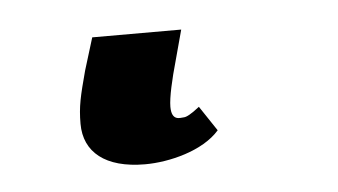

<svg xmlns="http://www.w3.org/2000/svg" viewBox="-28 41 405 230"><g transform="rotate(-5 174.5 156.5)"><path d="M139 235C168 235 209 225 229 202L209 172C199 180 193 183 190 183C186 183 175 187 175 169C175 158 180 136 186 115L196 78H89L77 117C69 147 66 159 66 180C66 214 91 235 139 235Z"/></g></svg>

Font: Noto Serif SemiCondensed Extra
Style: Italic
Weight: 800
Width: 4
Italic angle: -12°
Designer: Monotype Design Team
Foundry: Monotype Imaging Inc.
Version: Version 1.901